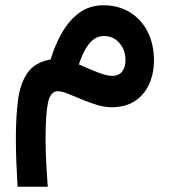

<svg xmlns="http://www.w3.org/2000/svg" viewBox="-20 -401 650 732"><path d="M172.9 -174.3Q190.4 -231.9 217.8 -278.8Q245.1 -325.7 283.9 -353.3Q322.8 -380.9 374 -380.9Q431.2 -380.9 474.6 -354.5Q518.1 -328.1 542.5 -280.8Q566.9 -233.4 566.9 -170.4Q566.9 -121.1 548.8 -80.6Q530.8 -40 494.9 -16.1Q459 7.8 405.3 7.8Q377.9 7.8 348.1 -1.5Q318.4 -10.7 290 -22.7Q261.7 -34.7 238.5 -43.9Q215.3 -53.2 200.7 -53.2Q171.4 -53.2 162.6 -7.8Q153.8 37.6 153.8 124Q153.8 182.1 156.7 230.7Q159.7 279.3 162.1 311H46.9Q43.9 261.2 42.2 215.6Q40.5 169.9 40.5 126Q40.5 44.9 48.6 -18.8Q56.6 -82.5 84.7 -123Q112.8 -163.6 172.9 -174.3ZM458.5 -171.4Q458.5 -209 435.8 -236.3Q413.1 -263.7 376 -263.7Q351.1 -263.7 332.8 -247.6Q314.5 -231.4 301.8 -206.5Q289.1 -181.6 280.8 -155.3Q321.3 -137.2 354.2 -124.5Q387.2 -111.8 406.7 -111.8Q434.1 -111.8 446.3 -129.2Q458.5 -146.5 458.5 -171.4Z"/></svg>

Font: Vazirmatn RD SemiBold
Style: Regular
Weight: 600
Designer: Saber Rastikerdar
Foundry: Saber Rastikerdar
Version: Version 32.102